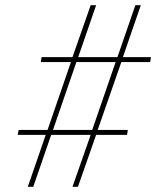

<svg xmlns="http://www.w3.org/2000/svg" viewBox="-20 -737 640 739"><path d="M87 -18 156 -218H48L52 -237H163L253 -498H137L140 -517H259L329 -717H350L281 -517H432L501 -717H522L453 -517H561L558 -498H447L356 -237H472L469 -218H350L280 -18H259L329 -218H177L108 -18ZM184 -237H335L425 -498H274Z"/></svg>

Font: Iosevka SS04 Th Ex Obl
Style: Regular
Weight: 100
Width: 7
Italic angle: -9°
Monospace: yes
Designer: Belleve Invis
Foundry: Belleve Invis
Version: Version 19.0.0; ttfautohint (v1.8.4)